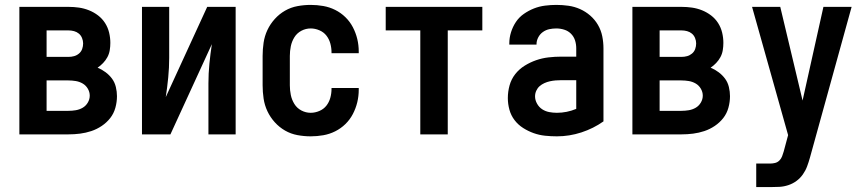

<svg xmlns="http://www.w3.org/2000/svg" viewBox="-20 -548 3540 783"><path d="M59 0V-520H259Q281 -520 302 -517Q323 -514 343 -506Q363 -498 380 -485Q397 -472 408.5 -454Q420 -436 425 -415Q430 -394 430 -373Q430 -358 427.5 -343Q425 -328 418 -315Q411 -302 400.5 -291Q390 -280 378 -272Q395 -265 410.5 -253.5Q426 -242 437 -227Q448 -212 452.5 -193Q457 -174 457 -156Q457 -132 450.5 -108.5Q444 -85 429.5 -66.5Q415 -48 395 -34.5Q375 -21 352.5 -13.5Q330 -6 306.5 -3Q283 0 259 0ZM170 -316H259Q271 -316 282 -319Q293 -322 302 -329.5Q311 -337 315 -348Q319 -359 319 -371Q319 -382 314.5 -393Q310 -404 301.5 -411Q293 -418 282 -421Q271 -424 259 -424H170ZM170 -96H259Q274 -96 289 -98.5Q304 -101 317 -108.5Q330 -116 338 -129.5Q346 -143 346 -158Q346 -173 338 -186.5Q330 -200 317 -207.5Q304 -215 289 -217.5Q274 -220 259 -220H170Z M559 0V-520H670V-312Q670 -272 666 -231.5Q662 -191 656 -152L825 -520H941V0H830V-208Q830 -248 834 -288.5Q838 -329 844 -368L675 0Z M1247 8Q1220 8 1193 3Q1166 -2 1142.5 -15.5Q1119 -29 1100.5 -49.5Q1082 -70 1070.5 -94.5Q1059 -119 1055 -146Q1051 -173 1051 -200V-320Q1051 -347 1055 -374Q1059 -401 1070.5 -425.5Q1082 -450 1100.5 -470.5Q1119 -491 1142.5 -504.5Q1166 -518 1193 -523Q1220 -528 1247 -528Q1273 -528 1298.5 -523.5Q1324 -519 1347 -507.5Q1370 -496 1388.5 -478Q1407 -460 1419 -437Q1431 -414 1437 -389Q1443 -364 1443 -338V-331H1332V-334Q1332 -353 1327 -371Q1322 -389 1311 -403Q1300 -417 1282.5 -424.5Q1265 -432 1247 -432Q1227 -432 1209 -422.5Q1191 -413 1180.5 -396Q1170 -379 1166 -359.5Q1162 -340 1162 -320V-200Q1162 -180 1166 -160.5Q1170 -141 1180.5 -124Q1191 -107 1209 -97.5Q1227 -88 1247 -88Q1265 -88 1282.5 -95.5Q1300 -103 1311 -117Q1322 -131 1327 -149Q1332 -167 1332 -186V-189H1443V-182Q1443 -156 1437 -131Q1431 -106 1419 -83Q1407 -60 1388.5 -42Q1370 -24 1347 -12.5Q1324 -1 1298.5 3.5Q1273 8 1247 8Z M1694 0V-424H1553V-520H1947V-424H1806V0Z M2251 8Q2227 8 2203 5.5Q2179 3 2156.5 -5Q2134 -13 2113.5 -26Q2093 -39 2078.5 -58Q2064 -77 2057.5 -100.5Q2051 -124 2051 -148Q2051 -174 2058 -199.5Q2065 -225 2081 -245.5Q2097 -266 2119.5 -280Q2142 -294 2166.5 -302.5Q2191 -311 2217 -314Q2243 -317 2269 -317H2330V-351Q2330 -368 2325 -383.5Q2320 -399 2308.5 -410.5Q2297 -422 2281 -427Q2265 -432 2249 -432Q2234 -432 2220 -429Q2206 -426 2194 -417.5Q2182 -409 2175 -395.5Q2168 -382 2168 -368V-366H2057V-371Q2057 -394 2064 -416.5Q2071 -439 2084 -458.5Q2097 -478 2116.5 -491.5Q2136 -505 2157.5 -513.5Q2179 -522 2202.5 -525Q2226 -528 2249 -528Q2274 -528 2298.5 -524.5Q2323 -521 2345.5 -511Q2368 -501 2387 -484.5Q2406 -468 2418.5 -446.5Q2431 -425 2436 -400.5Q2441 -376 2441 -351V-53Q2400 -24 2351 -8Q2302 8 2251 8ZM2251 -88Q2271 -88 2291 -92Q2311 -96 2330 -104V-221H2269Q2257 -221 2245.5 -220Q2234 -219 2222.5 -216.5Q2211 -214 2200 -209Q2189 -204 2180.5 -196.5Q2172 -189 2167 -178Q2162 -167 2162 -155Q2162 -140 2170 -125.5Q2178 -111 2191 -102.5Q2204 -94 2219.5 -91Q2235 -88 2251 -88Z M2559 0V-520H2759Q2781 -520 2802 -517Q2823 -514 2843 -506Q2863 -498 2880 -485Q2897 -472 2908.5 -454Q2920 -436 2925 -415Q2930 -394 2930 -373Q2930 -358 2927.5 -343Q2925 -328 2918 -315Q2911 -302 2900.5 -291Q2890 -280 2878 -272Q2895 -265 2910.5 -253.5Q2926 -242 2937 -227Q2948 -212 2952.5 -193Q2957 -174 2957 -156Q2957 -132 2950.5 -108.5Q2944 -85 2929.5 -66.5Q2915 -48 2895 -34.5Q2875 -21 2852.5 -13.5Q2830 -6 2806.5 -3Q2783 0 2759 0ZM2670 -316H2759Q2771 -316 2782 -319Q2793 -322 2802 -329.5Q2811 -337 2815 -348Q2819 -359 2819 -371Q2819 -382 2814.5 -393Q2810 -404 2801.5 -411Q2793 -418 2782 -421Q2771 -424 2759 -424H2670ZM2670 -96H2759Q2774 -96 2789 -98.5Q2804 -101 2817 -108.5Q2830 -116 2838 -129.5Q2846 -143 2846 -158Q2846 -173 2838 -186.5Q2830 -200 2817 -207.5Q2804 -215 2789 -217.5Q2774 -220 2759 -220H2670Z M3064 215V119H3121Q3131 119 3141 116.5Q3151 114 3158.5 106.5Q3166 99 3169.5 89.5Q3173 80 3176 70L3194 3L3047 -520H3162L3253 -138L3338 -520H3453L3283 95Q3278 113 3271.5 130.5Q3265 148 3254 163.5Q3243 179 3228 190Q3213 201 3195 207Q3177 213 3158.5 214Q3140 215 3121 215Z"/></svg>

Font: Moesevka
Style: Bold
Weight: 700
Monospace: yes
Designer: Belleve Invis
Foundry: Belleve Invis
Version: Version 32.5.0; ttfautohint (v1.8.4)